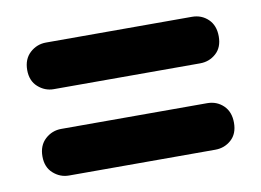

<svg xmlns="http://www.w3.org/2000/svg" viewBox="-45 -557 576 423"><g transform="rotate(-10 242.5 -345.5)"><path d="M28.3 -441.2Q28.3 -465.6 43.6 -479.7Q59 -493.8 79.7 -493.8H406Q427.5 -493.8 442.2 -479.7Q456.8 -465.6 456.8 -441.2Q456.8 -416.5 441.7 -403.1Q426.7 -389.7 406 -389.7H78.7Q58.9 -389.7 43.6 -403.4Q28.3 -417 28.3 -441.2ZM28.3 -248Q28.3 -272.4 43.6 -286.5Q59 -300.6 79.7 -300.6H406Q427.5 -300.6 442.2 -286.5Q456.8 -272.4 456.8 -248Q456.8 -223.3 441.7 -209.9Q426.7 -196.5 406 -196.5H78.7Q58.9 -196.5 43.6 -210.2Q28.3 -223.8 28.3 -248Z"/></g></svg>

Font: Fraunces 144pt S100 Black
Style: Regular
Weight: 900
Version: Version 1.000